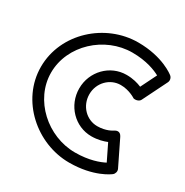

<svg xmlns="http://www.w3.org/2000/svg" viewBox="-144 -667 789 821"><g transform="rotate(30 251.0 -256.5)"><path d="M408.8 -335.7C421.3 -332.8 436.3 -337.7 441.4 -347.9L501.4 -468.9C506.2 -478.5 504 -491.8 494.9 -499.3C492 -501.7 428.3 -553 307 -553C145.2 -553 -2 -421.3 -2 -255C-2 -89.4 146.5 40 307 40C427.5 40 490.4 -8.2 494.8 -11.7C502.8 -18.4 506.8 -31.1 501.5 -42L441.5 -165C430.2 -188.2 412.4 -179.3 405.5 -175C402.4 -172.9 376.4 -155 333 -155C280.5 -155 236 -199 236 -257C236 -313.8 280.4 -358 333 -358C375.4 -358 407.1 -336.8 408.8 -335.7ZM333 -408C251.6 -408 186 -340.2 186 -257C186 -173 251.5 -105 333 -105C365 -105 391.9 -113.2 407.8 -119.9L446.6 -40.4C423.2 -28.2 376.9 -10 307 -10C171.5 -10 48 -120.6 48 -255C48 -390.7 170.8 -503 307 -503C377.4 -503 424.1 -483.4 446.7 -471.1L408 -393C389.5 -400.8 364.9 -408 333 -408Z"/></g></svg>

Font: Hussar Techniczny
Style: Bold 
Weight: 700
Foundry: Cannot Into Space Fonts
Version: Version 0.77